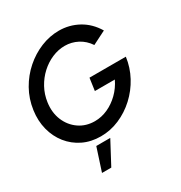

<svg xmlns="http://www.w3.org/2000/svg" viewBox="-210 -864 1169 1237"><g transform="rotate(-30 374.0 -245.5)"><path d="M302.5 13Q229.5 13 171 -15.5Q112.5 -44 72.5 -94Q32.5 -144 15.5 -210Q-1.5 -276 9 -350.5Q20 -429 57.2 -495Q94.5 -561 150 -609.8Q205.5 -658.5 271.5 -685.5Q337.5 -712.5 406 -712.5Q483 -712.5 549.5 -676.2Q616 -640 659 -568.5L559 -518Q529 -563 484.5 -586Q440 -609 390.5 -609Q342 -609 295.8 -589.2Q249.5 -569.5 211 -534.2Q172.5 -499 146.5 -451.5Q120.5 -404 113 -349Q103 -277.5 127.2 -219Q151.5 -160.5 201.5 -125.8Q251.5 -91 318 -91Q367 -91 413.8 -112Q460.5 -133 499.2 -171Q538 -209 562 -259.5H413.5L426.5 -351.5H697Q687 -276.5 651.5 -210.5Q616 -144.5 561.5 -94.2Q507 -44 440.5 -15.5Q374 13 302.5 13ZM189.5 220.5 244.5 51.5H348.5L258.5 220.5Z"/></g></svg>

Font: Urbanist SemiBold
Style: Italic
Weight: 600
Italic angle: -8°
Designer: Corey Hu
Foundry: Corey Hu
Version: Version 1.321; ttfautohint (v1.8.4.7-5d5b)